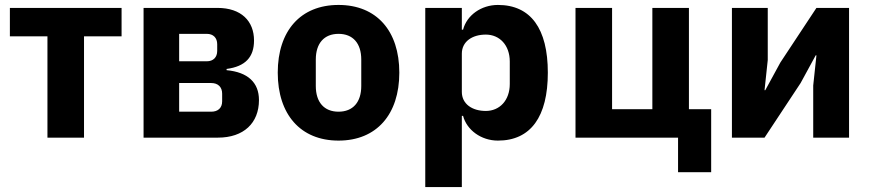

<svg xmlns="http://www.w3.org/2000/svg" viewBox="-20 -557 3525 777"><path d="M172 0H320V-410H472V-525H20V-410H172Z M561 0H862C966 0 1028 -59 1028 -152C1028 -223 983 -265 897 -273V-278C973 -288 1008 -326 1008 -393C1008 -472 956 -525 860 -525H561ZM705 -105V-221H835C862 -221 879 -205 879 -178V-147C879 -120 862 -105 835 -105ZM705 -309V-420H817C843 -420 859 -404 859 -378V-351C859 -325 843 -309 817 -309Z M1350 12C1504 12 1596 -94 1596 -263C1596 -432 1504 -537 1350 -537C1196 -537 1104 -432 1104 -263C1104 -94 1196 12 1350 12ZM1350 -105C1292 -105 1258 -143 1258 -209V-316C1258 -382 1292 -420 1350 -420C1408 -420 1442 -382 1442 -316V-209C1442 -143 1408 -105 1350 -105Z M1701 200H1849V-88H1854C1869 -31 1927 12 1995 12C2128 12 2197 -85 2197 -263C2197 -441 2128 -537 1995 -537C1927 -537 1869 -495 1854 -437H1849V-525H1701ZM1946 -108C1890 -108 1849 -137 1849 -185V-340C1849 -388 1890 -417 1946 -417C2002 -417 2043 -374 2043 -308V-217C2043 -151 2002 -108 1946 -108Z M2724 140H2858V-115H2768V-525H2620V-115H2457V-525H2309V0H2724Z M2942 0H3074L3220 -221L3281 -333H3284L3271 -211V0H3416V-525H3284L3138 -304L3077 -192H3074L3087 -314V-525H2942Z"/></svg>

Font: LVC Sans
Style: Bold
Weight: 700
Designer: Mike Abbink, Paul van der Laan, Pieter van Rosmalen
Foundry: Bold Monday
Version: Version 3.0